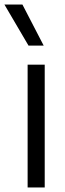

<svg xmlns="http://www.w3.org/2000/svg" viewBox="-52 -828 288 848"><path d="M70 0V-542.5H145.5V0ZM74 -626.5 -32.5 -808H47L141 -626.5Z"/></svg>

Font: Encode Sans Semi Condensed
Style: Regular
Weight: 400
Width: 4
Designer: Multiple Designers
Foundry: Impallari Type
Version: Version 3.000; ttfautohint (v1.8.3) -l 8 -r 50 -G 200 -x 14 